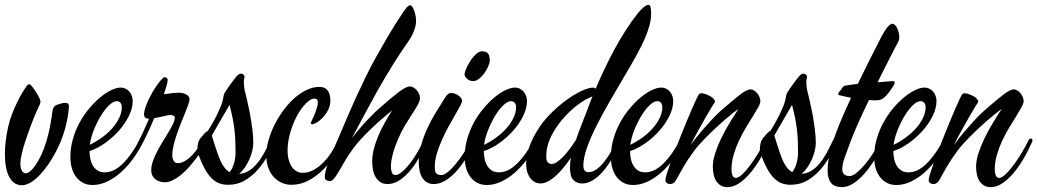

<svg xmlns="http://www.w3.org/2000/svg" viewBox="-30 -749 4284 793"><path d="M254.9 -310.1Q254.9 -304.2 252.7 -286.4Q250.5 -268.6 245.4 -244.4Q240.2 -220.2 231 -191.9Q221.7 -163.6 208 -136.2Q186.5 -93.8 165.5 -64.7Q144.5 -35.6 125.5 -17.6Q106.4 0.5 89.8 8.3Q73.2 16.1 61 16.1Q43 16.1 29.8 7.1Q16.6 -2 7.8 -18.8Q-1 -35.6 -5.4 -59.6Q-9.8 -83.5 -9.8 -112.8Q-9.8 -138.7 -6.3 -167Q-2.9 -195.3 3.9 -226.1Q10.7 -254.9 21.2 -281.5Q31.7 -308.1 42.2 -329.3Q52.7 -350.6 61.5 -365Q70.3 -379.4 73.2 -383.8Q77.6 -390.6 81.5 -395.8Q85.4 -400.9 90.8 -400.9Q95.2 -400.9 102.8 -391.4Q110.4 -381.8 118.2 -369.9Q126 -357.9 131.6 -346.2Q137.2 -334.5 137.2 -330.1Q137.2 -321.8 128.7 -304.7Q120.1 -287.6 110.8 -265.1Q102.1 -243.2 92.3 -216.6Q82.5 -189.9 74 -163.8Q65.4 -137.7 59.8 -113.8Q54.2 -89.8 54.2 -73.2Q54.2 -53.2 60.8 -43.2Q67.4 -33.2 77.1 -33.2Q84.5 -33.2 95.2 -42.2Q106 -51.3 117.7 -68.4Q129.4 -85.4 141.1 -110.4Q152.8 -135.3 162.1 -167Q171.4 -199.7 176 -223.1Q180.7 -246.6 182.9 -262.7Q185.1 -278.8 186.5 -288.6Q188 -298.3 191.2 -304.4Q194.3 -310.5 200.9 -314Q207.5 -317.4 220.2 -320.8Q230 -324.2 238.8 -324.2Q254.9 -324.2 254.9 -310.1Z M561 -162.1Q543.5 -126 520 -93.8Q496.6 -61.5 469.5 -37.4Q442.4 -13.2 412.4 1Q382.3 15.1 352.1 15.1Q330.1 15.1 313 6.1Q295.9 -2.9 284.2 -18.6Q272.5 -34.2 266.6 -55.2Q260.7 -76.2 260.7 -100.1Q260.7 -139.6 271.5 -176.3Q282.2 -212.9 299.8 -244.6Q317.4 -276.4 339.8 -302.7Q362.3 -329.1 385.3 -347.9Q408.2 -366.7 429.9 -377Q451.7 -387.2 467.8 -387.2Q480 -387.2 489.5 -382.3Q499 -377.4 505.4 -369.4Q511.7 -361.3 514.9 -351.6Q518.1 -341.8 518.1 -332Q518.1 -302.2 502.4 -270.3Q486.8 -238.3 461.4 -209.7Q436 -181.2 404.3 -158.4Q372.6 -135.7 339.8 -125Q339.8 -106.9 343.5 -91.1Q347.2 -75.2 354.7 -63.2Q362.3 -51.3 374 -44.2Q385.7 -37.1 401.9 -37.1Q418 -37.1 434.6 -43.7Q451.2 -50.3 469 -65.7Q486.8 -81.1 505.9 -106.4Q524.9 -131.8 545.9 -168.9Q550.8 -176.8 554.7 -176.8Q558.1 -176.8 560.5 -174.8Q563 -172.9 563 -168.9Q563 -166 561 -162.1ZM452.1 -331.1Q438 -331.1 420.7 -314.5Q403.3 -297.9 387.2 -271.7Q371.1 -245.6 358.2 -213.6Q345.2 -181.6 340.8 -150.9Q364.7 -162.1 388.4 -179Q412.1 -195.8 430.9 -216.3Q449.7 -236.8 461.4 -260Q473.1 -283.2 473.1 -307.1Q473.1 -316.9 467.8 -324Q462.4 -331.1 452.1 -331.1Z M822.8 -162.1Q815.9 -148.9 805.2 -131.6Q794.4 -114.3 780.8 -95.9Q767.1 -77.6 751.2 -59.6Q735.4 -41.5 718.5 -27.6Q701.7 -13.7 684.3 -4.9Q667 3.9 650.9 3.9Q640.6 3.9 630.6 1Q620.6 -2 612.5 -8.1Q604.5 -14.2 599.6 -23.4Q594.7 -32.7 594.7 -45.9Q594.7 -64 601.8 -84.2Q608.9 -104.5 619.9 -125.2Q630.9 -146 643.3 -166Q655.8 -186 666.7 -204.3Q677.7 -222.7 684.8 -237.8Q691.9 -252.9 691.9 -264.2Q691.9 -268.6 686.8 -271.2Q681.6 -273.9 672.9 -273.9Q668.5 -273.9 661.4 -272.5Q654.3 -271 645.5 -269Q636.7 -267.1 626.7 -264.9Q616.7 -262.7 606.9 -261.2Q591.8 -224.6 576.7 -192.9Q561.5 -161.1 550.8 -143.1Q546.9 -136.2 544.2 -133.5Q541.5 -130.9 537.6 -130.9Q530.8 -130.9 530.8 -137.2Q530.8 -139.6 531.5 -142.8Q532.2 -146 533.7 -148.9Q547.9 -175.3 560.8 -202.9Q573.7 -230.5 585.9 -258.8Q574.7 -258.8 569.8 -263.4Q564.9 -268.1 564.9 -277.8Q564.9 -288.1 570.1 -303.5Q575.2 -318.8 583 -335.7Q590.8 -352.5 600.6 -369.4Q610.4 -386.2 620.1 -399.7Q629.9 -413.1 637.9 -421.6Q646 -430.2 650.9 -430.2Q654.8 -430.2 658.7 -427.2Q662.6 -424.3 662.6 -418.9Q662.6 -411.6 658.2 -396Q653.8 -380.4 647 -359.9Q667.5 -362.8 682.9 -364.5Q698.2 -366.2 706.5 -366.2Q726.6 -366.2 739.7 -358.6Q752.9 -351.1 752.9 -338.9Q752.9 -331.5 747.6 -316.7Q742.2 -301.8 734.4 -282.2Q726.6 -262.7 717.3 -240Q708 -217.3 700.2 -194.1Q692.4 -170.9 687 -148.9Q681.6 -127 681.6 -108.9Q681.6 -94.7 687.3 -85Q692.9 -75.2 704.6 -75.2Q713.4 -75.2 724.4 -79.3Q735.4 -83.5 748.5 -94Q761.7 -104.5 776.6 -122.8Q791.5 -141.1 807.6 -168.9Q811.5 -176.8 816.9 -176.8Q819.8 -176.8 822.3 -174.8Q824.7 -172.9 824.7 -168.9Q824.7 -166 822.8 -162.1Z M1102.1 -162.1Q1092.3 -137.7 1075.9 -107.2Q1059.6 -76.7 1036.1 -49.6Q1012.7 -22.5 981.9 -4.2Q951.2 14.2 912.1 14.2Q891.6 14.2 874.5 7.6Q857.4 1 843 -13.7Q828.6 -28.3 815.7 -51.8Q802.7 -75.2 790 -108.9Q788.6 -113.8 786.9 -120.1Q785.2 -126.5 785.2 -133.8Q785.2 -144.5 787.8 -156.5Q790.5 -168.5 797.9 -178.2Q800.8 -181.6 804.7 -186.3Q808.6 -190.9 812.7 -195.6Q816.9 -200.2 821.3 -203.9Q825.7 -207.5 829.1 -209Q836.9 -221.2 845.7 -236.3Q854.5 -251.5 862.8 -267.8Q871.1 -284.2 878.4 -301.3Q885.7 -318.4 890.1 -335Q891.6 -341.8 892.6 -348.1Q893.6 -354.5 895 -358.9Q896 -362.8 900.9 -370.6Q905.8 -378.4 912.4 -387.7Q918.9 -397 926 -406.7Q933.1 -416.5 939 -423.8Q947.3 -435.1 953.1 -439.9Q959 -444.8 964.8 -444.8Q971.7 -444.8 975.8 -440.7Q980 -436.5 980 -432.1Q980 -428.2 978.5 -424.3Q977.1 -420.4 977.1 -410.2Q977.1 -400.9 978.5 -388.7Q980 -376.5 983.9 -362.8Q986.3 -352.5 991.7 -329.8Q997.1 -307.1 1002.4 -278.3Q1007.8 -249.5 1012 -217.8Q1016.1 -186 1016.1 -158.2Q1016.1 -143.6 1012 -126.2Q1007.8 -108.9 1000.2 -91.6Q992.7 -74.2 981.9 -58.3Q971.2 -42.5 958 -30.8Q980 -32.7 997.6 -43.5Q1015.1 -54.2 1030.5 -72.3Q1045.9 -90.3 1059.6 -114.7Q1073.2 -139.2 1086.9 -168.9Q1090.8 -176.8 1095.7 -176.8Q1099.1 -176.8 1101.6 -174.8Q1104 -172.9 1104 -168.9Q1104 -166 1102.1 -162.1ZM918 -315.9Q910.6 -303.2 901.6 -287.6Q892.6 -272 882.8 -255.1Q873 -238.3 863.3 -221.2Q853.5 -204.1 844.7 -189Q848.6 -178.2 852.5 -164.6Q856.4 -150.9 860.8 -138.2Q865.2 -125 870.4 -110.4Q875.5 -95.7 882.1 -81.8Q888.7 -67.9 897.5 -56.4Q906.2 -44.9 918.9 -38.1Q931.2 -54.7 937 -76.2Q942.9 -97.7 942.9 -118.2Q942.9 -145 941.9 -168.2Q940.9 -191.4 938.2 -214.4Q935.5 -237.3 930.7 -261.7Q925.8 -286.1 918 -315.9Z M1157.7 -125Q1157.7 -107.9 1161.6 -91.8Q1165.5 -75.7 1173.1 -63.2Q1180.7 -50.8 1192.6 -43Q1204.6 -35.2 1220.7 -35.2Q1243.2 -35.2 1264.4 -46.6Q1285.6 -58.1 1304.4 -76.7Q1323.2 -95.2 1338.6 -119.4Q1354 -143.6 1364.7 -168.9Q1366.2 -172.9 1368.7 -174.8Q1371.1 -176.8 1373.5 -176.8Q1377 -176.8 1379.4 -175Q1381.8 -173.3 1381.8 -168.9Q1381.8 -167.5 1381.3 -166Q1380.9 -164.6 1379.9 -162.1Q1369.6 -136.7 1350.6 -106Q1331.5 -75.2 1304.9 -48.6Q1278.3 -22 1245.1 -3.9Q1211.9 14.2 1173.8 14.2Q1151.9 14.2 1133.1 5.6Q1114.3 -2.9 1100.1 -18.6Q1085.9 -34.2 1077.9 -56.9Q1069.8 -79.6 1069.8 -107.9Q1069.8 -136.2 1078.6 -168.2Q1087.4 -200.2 1102.8 -231.4Q1118.2 -262.7 1139.2 -291.5Q1160.2 -320.3 1184.6 -342.3Q1209 -364.3 1235.8 -377.2Q1262.7 -390.1 1289.6 -390.1Q1312.5 -390.1 1323.5 -375Q1334.5 -359.9 1334.5 -334Q1334.5 -313.5 1325.4 -295.4Q1316.4 -277.3 1304 -264.2Q1291.5 -251 1279.1 -243.4Q1266.6 -235.8 1259.8 -235.8Q1253.9 -235.8 1253.9 -241.2Q1253.9 -243.2 1256.8 -249Q1261.2 -257.8 1265.9 -268.3Q1270.5 -278.8 1274.2 -289.1Q1277.8 -299.3 1280.3 -309.1Q1282.7 -318.8 1282.7 -326.2Q1282.7 -341.8 1268.6 -341.8Q1258.3 -341.8 1246.3 -333Q1234.4 -324.2 1221.9 -309.1Q1209.5 -293.9 1198 -273.2Q1186.5 -252.4 1177.5 -228.3Q1168.5 -204.1 1163.1 -177.7Q1157.7 -151.4 1157.7 -125Z M1733.4 -162.1Q1716.3 -123.5 1697.3 -91.6Q1678.2 -59.6 1657.5 -36.9Q1636.7 -14.2 1615 -1.5Q1593.3 11.2 1570.8 11.2Q1554.2 11.2 1542.2 3.9Q1530.3 -3.4 1522.5 -15.9Q1514.6 -28.3 1511 -45.2Q1507.3 -62 1507.3 -81.1Q1507.3 -107.4 1514.4 -134.8Q1521.5 -162.1 1533 -189Q1544.4 -215.8 1559.1 -241.9Q1573.7 -268.1 1589.4 -293Q1569.8 -277.3 1546.9 -257.3Q1523.9 -237.3 1501.7 -216.1Q1479.5 -194.8 1460.7 -174.3Q1441.9 -153.8 1430.7 -138.2Q1408.7 -108.9 1394.3 -83.7Q1379.9 -58.6 1369.1 -40.3Q1358.4 -22 1349.9 -11.5Q1341.3 -1 1331.5 -1Q1324.7 -1 1318.1 -4.6Q1311.5 -8.3 1311.5 -19Q1311.5 -34.7 1322.3 -67.4Q1333 -100.1 1353.5 -146Q1363.8 -169.4 1377 -200.7Q1390.1 -231.9 1406 -269Q1421.9 -306.2 1440.7 -347.2Q1459.5 -388.2 1480.5 -431.2Q1501 -473.6 1524.2 -515.1Q1547.4 -556.6 1568.6 -592.5Q1589.8 -628.4 1607.4 -656Q1625 -683.6 1634.8 -698.2Q1643.6 -710.9 1650.6 -719Q1657.7 -727.1 1664.6 -727.1Q1668.9 -727.1 1673.3 -720.2Q1677.7 -713.4 1681.2 -703.4Q1684.6 -693.4 1686.5 -682.6Q1688.5 -671.9 1688.5 -664.1Q1688.5 -661.6 1688 -654.1Q1687.5 -646.5 1684.1 -634.3Q1680.7 -622.1 1673.3 -606.2Q1666 -590.3 1652.3 -571.8Q1642.1 -557.1 1627.2 -535.2Q1612.3 -513.2 1595.7 -486.6Q1579.1 -460 1561.8 -430.7Q1544.4 -401.4 1528.3 -373Q1516.6 -352.1 1503.2 -327.1Q1489.7 -302.2 1475.8 -276.6Q1461.9 -251 1448.5 -225.6Q1435.1 -200.2 1423.3 -178.2Q1445.8 -207.5 1466.1 -230.2Q1486.3 -252.9 1502 -268.6Q1520 -287.1 1535.6 -300.8Q1587.4 -346.7 1617.7 -369.4Q1647.9 -392.1 1663.6 -392.1Q1669.4 -392.1 1676.8 -388.2Q1684.1 -384.3 1690.2 -377.7Q1696.3 -371.1 1700.4 -362.3Q1704.6 -353.5 1704.6 -344.2Q1704.6 -332 1695.3 -315.7Q1686 -299.3 1672.1 -278.1Q1658.2 -256.8 1642.6 -231Q1627 -205.1 1613.8 -173.8Q1600.1 -142.1 1592.3 -112.1Q1584.5 -82 1584.5 -61Q1584.5 -46.9 1588.6 -36.4Q1592.8 -25.9 1602.5 -25.9Q1612.8 -25.9 1627 -36.6Q1641.1 -47.4 1657 -66.4Q1672.9 -85.4 1689 -111.6Q1705.1 -137.7 1718.8 -168.9Q1722.7 -176.8 1727.5 -176.8Q1730.5 -176.8 1732.9 -174.8Q1735.4 -172.9 1735.4 -168.9Q1735.4 -168 1734.9 -165.8Q1734.4 -163.6 1733.4 -162.1Z M1992.7 -500Q1992.7 -489.3 1986.3 -474.4Q1980 -459.5 1970 -446Q1960 -432.6 1948 -423.3Q1936 -414.1 1924.8 -414.1Q1909.7 -414.1 1899.2 -423.3Q1888.7 -432.6 1888.7 -442.9Q1888.7 -447.3 1891.8 -456.1Q1895 -464.8 1900.1 -475.3Q1905.3 -485.8 1912.4 -496.8Q1919.4 -507.8 1927.5 -516.8Q1935.5 -525.9 1943.6 -531.5Q1951.7 -537.1 1959.5 -537.1Q1979 -537.1 1985.8 -527.8Q1992.7 -518.6 1992.7 -500ZM1929.7 -162.1Q1912.6 -123.5 1892.3 -91.6Q1872.1 -59.6 1850.6 -36.9Q1829.1 -14.2 1806.4 -1.5Q1783.7 11.2 1761.7 11.2Q1745.1 11.2 1733.4 4.2Q1721.7 -2.9 1714.1 -15.1Q1706.5 -27.3 1703.1 -43.7Q1699.7 -60.1 1699.7 -79.1Q1699.7 -114.7 1709.5 -149.7Q1719.2 -184.6 1734.6 -218Q1750 -251.5 1769.5 -283.7Q1789.1 -315.9 1808.6 -346.2Q1813 -353.5 1819.3 -359.4Q1825.7 -365.2 1831.5 -365.2Q1839.8 -365.2 1848.1 -362.3Q1856.4 -359.4 1863.3 -354.7Q1870.1 -350.1 1874.3 -344.5Q1878.4 -338.9 1878.4 -333Q1878.4 -326.2 1870.1 -310.5Q1861.8 -294.9 1849.1 -273.2Q1836.4 -251.5 1822 -225.1Q1807.6 -198.7 1794.9 -170.4Q1782.2 -142.1 1773.9 -113.5Q1765.6 -85 1765.6 -59.1Q1765.6 -52.7 1766.4 -46.6Q1767.1 -40.5 1769.8 -35.9Q1772.5 -31.2 1778.1 -28.6Q1783.7 -25.9 1793.5 -25.9Q1803.7 -25.9 1819.1 -38.1Q1834.5 -50.3 1851.3 -70.6Q1868.2 -90.8 1885 -116.5Q1901.9 -142.1 1914.6 -168.9Q1918.5 -176.8 1923.3 -176.8Q1926.8 -176.8 1929.2 -174.8Q1931.6 -172.9 1931.6 -168.9Q1931.6 -166 1929.7 -162.1Z M2189.5 -162.1Q2171.9 -126 2148.4 -93.8Q2125 -61.5 2097.9 -37.4Q2070.8 -13.2 2040.8 1Q2010.7 15.1 1980.5 15.1Q1958.5 15.1 1941.4 6.1Q1924.3 -2.9 1912.6 -18.6Q1900.9 -34.2 1895 -55.2Q1889.2 -76.2 1889.2 -100.1Q1889.2 -139.6 1899.9 -176.3Q1910.6 -212.9 1928.2 -244.6Q1945.8 -276.4 1968.3 -302.7Q1990.7 -329.1 2013.7 -347.9Q2036.6 -366.7 2058.3 -377Q2080.1 -387.2 2096.2 -387.2Q2108.4 -387.2 2117.9 -382.3Q2127.4 -377.4 2133.8 -369.4Q2140.1 -361.3 2143.3 -351.6Q2146.5 -341.8 2146.5 -332Q2146.5 -302.2 2130.9 -270.3Q2115.2 -238.3 2089.8 -209.7Q2064.5 -181.2 2032.7 -158.4Q2001 -135.7 1968.3 -125Q1968.3 -106.9 1971.9 -91.1Q1975.6 -75.2 1983.2 -63.2Q1990.7 -51.3 2002.4 -44.2Q2014.2 -37.1 2030.3 -37.1Q2046.4 -37.1 2063 -43.7Q2079.6 -50.3 2097.4 -65.7Q2115.2 -81.1 2134.3 -106.4Q2153.3 -131.8 2174.3 -168.9Q2179.2 -176.8 2183.1 -176.8Q2186.5 -176.8 2189 -174.8Q2191.4 -172.9 2191.4 -168.9Q2191.4 -166 2189.5 -162.1ZM2080.6 -331.1Q2066.4 -331.1 2049.1 -314.5Q2031.7 -297.9 2015.6 -271.7Q1999.5 -245.6 1986.6 -213.6Q1973.6 -181.6 1969.2 -150.9Q1993.2 -162.1 2016.8 -179Q2040.5 -195.8 2059.3 -216.3Q2078.1 -236.8 2089.8 -260Q2101.6 -283.2 2101.6 -307.1Q2101.6 -316.9 2096.2 -324Q2090.8 -331.1 2080.6 -331.1Z M2654.3 -726.1Q2656.7 -722.2 2658 -713.1Q2659.2 -704.1 2659.2 -691.9Q2659.2 -668.9 2652.3 -643.3Q2645.5 -617.7 2632.6 -588.1Q2619.6 -558.6 2601.1 -524.7Q2582.5 -490.7 2559.1 -451.2Q2523.4 -391.1 2491 -335Q2458.5 -278.8 2433.6 -229.5Q2408.7 -180.2 2394 -138.2Q2379.4 -96.2 2379.4 -64.9Q2379.4 -52.7 2384 -45.4Q2388.7 -38.1 2401.4 -38.1Q2418 -38.1 2434.6 -50.3Q2451.2 -62.5 2466.1 -81.5Q2481 -100.6 2494.4 -123.8Q2507.8 -147 2518.1 -168.9Q2522 -176.8 2527.3 -176.8Q2530.3 -176.8 2532.7 -174.8Q2535.2 -172.9 2535.2 -168.9Q2535.2 -166 2533.2 -162.1Q2526.4 -147 2517.1 -128.4Q2507.8 -109.9 2496.3 -91.1Q2484.9 -72.3 2471.2 -54.2Q2457.5 -36.1 2442.1 -22.2Q2426.8 -8.3 2409.7 0.2Q2392.6 8.8 2374 8.8Q2352.5 8.8 2338.4 -5.4Q2324.2 -19.5 2324.2 -55.2Q2324.2 -64.9 2325 -75.9Q2325.7 -86.9 2328.1 -98.1Q2314.5 -77.6 2299.1 -58.6Q2283.7 -39.6 2267.3 -24.4Q2251 -9.3 2234.1 -0.2Q2217.3 8.8 2201.2 8.8Q2192.4 8.8 2182.4 4.6Q2172.4 0.5 2163.6 -9.3Q2154.8 -19 2148.9 -34.9Q2143.1 -50.8 2143.1 -74.2Q2143.1 -102.5 2155.5 -140.6Q2168 -178.7 2200.2 -227.1Q2220.7 -256.8 2250.2 -285.6Q2279.8 -314.5 2311.3 -337.2Q2342.8 -359.9 2372.1 -373.5Q2401.4 -387.2 2421.4 -387.2Q2422.9 -387.2 2425.3 -385.7Q2427.7 -384.3 2430.2 -382.8Q2466.3 -467.8 2509.3 -547.6Q2552.2 -627.4 2604 -693.8Q2616.2 -709 2628.4 -719Q2640.6 -729 2647.9 -729Q2652.8 -729 2654.3 -726.1ZM2394 -291Q2399.4 -306.2 2405.3 -321Q2411.1 -335.9 2417 -351.1Q2408.2 -347.7 2396.7 -341.8Q2385.3 -335.9 2371.1 -326.7Q2356.9 -317.4 2340.8 -304Q2324.7 -290.5 2307.1 -272Q2271 -233.9 2248.5 -190.2Q2226.1 -146.5 2226.1 -104Q2226.1 -84.5 2232.9 -78.1Q2239.7 -71.8 2248 -71.8Q2258.3 -71.8 2270.5 -79.8Q2282.7 -87.9 2295.7 -101.3Q2308.6 -114.7 2322.3 -133.1Q2335.9 -151.4 2349.1 -171.9Q2360.4 -205.1 2372.8 -236.3Q2385.3 -267.6 2394 -291Z M2793.5 -162.1Q2775.9 -126 2752.4 -93.8Q2729 -61.5 2701.9 -37.4Q2674.8 -13.2 2644.8 1Q2614.7 15.1 2584.5 15.1Q2562.5 15.1 2545.4 6.1Q2528.3 -2.9 2516.6 -18.6Q2504.9 -34.2 2499 -55.2Q2493.2 -76.2 2493.2 -100.1Q2493.2 -139.6 2503.9 -176.3Q2514.6 -212.9 2532.2 -244.6Q2549.8 -276.4 2572.3 -302.7Q2594.7 -329.1 2617.7 -347.9Q2640.6 -366.7 2662.4 -377Q2684.1 -387.2 2700.2 -387.2Q2712.4 -387.2 2721.9 -382.3Q2731.4 -377.4 2737.8 -369.4Q2744.1 -361.3 2747.3 -351.6Q2750.5 -341.8 2750.5 -332Q2750.5 -302.2 2734.9 -270.3Q2719.2 -238.3 2693.8 -209.7Q2668.5 -181.2 2636.7 -158.4Q2605 -135.7 2572.3 -125Q2572.3 -106.9 2575.9 -91.1Q2579.6 -75.2 2587.2 -63.2Q2594.7 -51.3 2606.4 -44.2Q2618.2 -37.1 2634.3 -37.1Q2650.4 -37.1 2667 -43.7Q2683.6 -50.3 2701.4 -65.7Q2719.2 -81.1 2738.3 -106.4Q2757.3 -131.8 2778.3 -168.9Q2783.2 -176.8 2787.1 -176.8Q2790.5 -176.8 2793 -174.8Q2795.4 -172.9 2795.4 -168.9Q2795.4 -166 2793.5 -162.1ZM2684.6 -331.1Q2670.4 -331.1 2653.1 -314.5Q2635.7 -297.9 2619.6 -271.7Q2603.5 -245.6 2590.6 -213.6Q2577.6 -181.6 2573.2 -150.9Q2597.2 -162.1 2620.8 -179Q2644.5 -195.8 2663.3 -216.3Q2682.1 -236.8 2693.8 -260Q2705.6 -283.2 2705.6 -307.1Q2705.6 -316.9 2700.2 -324Q2694.8 -331.1 2684.6 -331.1Z M3145 -162.1Q3127.9 -123.5 3107.7 -89.6Q3087.4 -55.7 3065.4 -30.5Q3043.5 -5.4 3020.5 9.3Q2997.6 23.9 2975.1 23.9Q2959.5 23.9 2948 17.6Q2936.5 11.2 2929 0Q2921.4 -11.2 2917.7 -26.9Q2914.1 -42.5 2914.1 -61Q2914.1 -86.4 2924.1 -116.9Q2934.1 -147.5 2949.5 -179.2Q2964.8 -210.9 2983.6 -241.7Q3002.4 -272.5 3020 -298.8Q3007.8 -290.5 2991.9 -277.8Q2976.1 -265.1 2958.7 -250Q2941.4 -234.9 2923.3 -218Q2905.3 -201.2 2889.2 -184.8Q2873 -168.5 2859.4 -153.3Q2845.7 -138.2 2836.9 -126Q2810.1 -89.4 2793 -60.1Q2775.9 -30.8 2766.1 -12.2Q2759.3 1.5 2752.4 6.3Q2745.6 11.2 2738.3 11.2Q2731.9 11.2 2725.1 7.6Q2718.3 3.9 2718.3 -5.9Q2718.3 -11.7 2723.6 -29.8Q2729 -47.9 2738 -73Q2747.1 -98.1 2758.5 -128.4Q2770 -158.7 2782.5 -189.7Q2794.9 -220.7 2807.1 -250.2Q2819.3 -279.8 2829.6 -303.2Q2839.8 -326.7 2847.2 -342Q2854.5 -357.4 2856.9 -359.9Q2863.3 -366.2 2877.7 -362.3Q2892.1 -358.4 2906.2 -350.1Q2913.1 -345.7 2916.7 -341.3Q2920.4 -336.9 2922.4 -333Q2923.3 -330.6 2922.9 -328.6Q2922.4 -326.7 2921.4 -325.2Q2919.9 -323.7 2910.2 -307.9Q2900.4 -292 2886.2 -267.3Q2872.1 -242.7 2855 -211.9Q2837.9 -181.2 2822.3 -149.9Q2845.7 -182.1 2867.7 -207.5Q2889.6 -232.9 2906.7 -251.5Q2926.3 -272.5 2944.3 -289.1Q2996.6 -335 3025.6 -357.4Q3054.7 -379.9 3070.3 -379.9Q3076.7 -379.9 3083.7 -375.7Q3090.8 -371.6 3096.7 -364.7Q3102.5 -357.9 3106.4 -349.1Q3110.4 -340.3 3110.4 -331.1Q3110.4 -321.8 3101.6 -305.9Q3092.8 -290 3079.6 -268.8Q3066.4 -247.6 3050.8 -221.9Q3035.2 -196.3 3022 -168Q3008.8 -139.6 3000 -109.4Q2991.2 -79.1 2991.2 -48.8Q2991.2 -34.7 2995.4 -24.4Q2999.5 -14.2 3009.3 -14.2Q3019.5 -14.2 3034.9 -28.3Q3050.3 -42.5 3067.1 -64.9Q3084 -87.4 3100.8 -115Q3117.7 -142.6 3130.4 -168.9Q3134.3 -176.8 3139.2 -176.8Q3141.6 -176.8 3144.3 -175Q3147 -173.3 3147 -168.9Q3147 -166 3145 -162.1Z M3425.3 -162.1Q3415.5 -137.7 3399.2 -107.2Q3382.8 -76.7 3359.4 -49.6Q3335.9 -22.5 3305.2 -4.2Q3274.4 14.2 3235.4 14.2Q3214.8 14.2 3197.8 7.6Q3180.7 1 3166.3 -13.7Q3151.9 -28.3 3138.9 -51.8Q3126 -75.2 3113.3 -108.9Q3111.8 -113.8 3110.1 -120.1Q3108.4 -126.5 3108.4 -133.8Q3108.4 -144.5 3111.1 -156.5Q3113.8 -168.5 3121.1 -178.2Q3124 -181.6 3127.9 -186.3Q3131.8 -190.9 3136 -195.6Q3140.1 -200.2 3144.5 -203.9Q3148.9 -207.5 3152.3 -209Q3160.2 -221.2 3168.9 -236.3Q3177.7 -251.5 3186 -267.8Q3194.3 -284.2 3201.7 -301.3Q3209 -318.4 3213.4 -335Q3214.8 -341.8 3215.8 -348.1Q3216.8 -354.5 3218.3 -358.9Q3219.2 -362.8 3224.1 -370.6Q3229 -378.4 3235.6 -387.7Q3242.2 -397 3249.3 -406.7Q3256.3 -416.5 3262.2 -423.8Q3270.5 -435.1 3276.4 -439.9Q3282.2 -444.8 3288.1 -444.8Q3294.9 -444.8 3299.1 -440.7Q3303.2 -436.5 3303.2 -432.1Q3303.2 -428.2 3301.8 -424.3Q3300.3 -420.4 3300.3 -410.2Q3300.3 -400.9 3301.8 -388.7Q3303.2 -376.5 3307.1 -362.8Q3309.6 -352.5 3314.9 -329.8Q3320.3 -307.1 3325.7 -278.3Q3331.1 -249.5 3335.2 -217.8Q3339.4 -186 3339.4 -158.2Q3339.4 -143.6 3335.2 -126.2Q3331.1 -108.9 3323.5 -91.6Q3315.9 -74.2 3305.2 -58.3Q3294.4 -42.5 3281.2 -30.8Q3303.2 -32.7 3320.8 -43.5Q3338.4 -54.2 3353.8 -72.3Q3369.1 -90.3 3382.8 -114.7Q3396.5 -139.2 3410.2 -168.9Q3414.1 -176.8 3418.9 -176.8Q3422.4 -176.8 3424.8 -174.8Q3427.2 -172.9 3427.2 -168.9Q3427.2 -166 3425.3 -162.1ZM3241.2 -315.9Q3233.9 -303.2 3224.9 -287.6Q3215.8 -272 3206.1 -255.1Q3196.3 -238.3 3186.5 -221.2Q3176.8 -204.1 3168 -189Q3171.9 -178.2 3175.8 -164.6Q3179.7 -150.9 3184.1 -138.2Q3188.5 -125 3193.6 -110.4Q3198.7 -95.7 3205.3 -81.8Q3211.9 -67.9 3220.7 -56.4Q3229.5 -44.9 3242.2 -38.1Q3254.4 -54.7 3260.3 -76.2Q3266.1 -97.7 3266.1 -118.2Q3266.1 -145 3265.1 -168.2Q3264.2 -191.4 3261.5 -214.4Q3258.8 -237.3 3253.9 -261.7Q3249 -286.1 3241.2 -315.9Z M3678.7 -574.2Q3675.3 -567.9 3667.2 -552.5Q3659.2 -537.1 3647.9 -515.1Q3636.7 -493.2 3623 -466.1Q3609.4 -439 3594.7 -409.2Q3616.7 -410.6 3634.5 -412.4Q3652.3 -414.1 3660.2 -414.1Q3662.6 -414.1 3663.8 -412.4Q3665 -410.6 3665 -408.2Q3665 -404.3 3662.8 -399.9Q3660.6 -395.5 3659.2 -393.1Q3653.3 -384.3 3646.7 -374.8Q3640.1 -365.2 3632.8 -356.9Q3625.5 -348.6 3617.7 -342.8Q3609.9 -336.9 3601.1 -335.9Q3585.4 -333 3559.1 -335.9Q3546.9 -311 3535.4 -286.4Q3523.9 -261.7 3513.9 -239.3Q3503.9 -216.8 3495.8 -197Q3487.8 -177.2 3481.9 -162.1Q3468.3 -124 3458.5 -97.4Q3448.7 -70.8 3448.7 -50.8Q3448.7 -38.1 3455.8 -30Q3462.9 -22 3480 -22Q3491.2 -22 3507.6 -34.9Q3523.9 -47.9 3541.5 -68.8Q3559.1 -89.8 3576.2 -116.2Q3593.3 -142.6 3606 -168.9Q3609.9 -176.8 3614.7 -176.8Q3618.2 -176.8 3620.6 -174.8Q3623 -172.9 3623 -168.9Q3623 -166 3621.1 -162.1Q3603.5 -123.5 3582.5 -89.6Q3561.5 -55.7 3539.1 -30.5Q3516.6 -5.4 3493.4 9.3Q3470.2 23.9 3447.8 23.9Q3416 23.9 3402.1 6.3Q3388.2 -11.2 3388.2 -44.9Q3388.2 -69.3 3393.3 -97.7Q3398.4 -126 3409.7 -161.6Q3420.9 -197.3 3439.5 -242.2Q3458 -287.1 3484.9 -345.2Q3473.6 -347.7 3463.4 -349.6Q3453.1 -351.6 3444.8 -354Q3439 -355.5 3435.5 -356Q3432.1 -356.4 3432.1 -358.9Q3432.1 -364.3 3435.3 -368.7Q3438.5 -373 3443.8 -378.9Q3446.3 -382.8 3450 -388.2Q3453.6 -393.6 3459 -395Q3462.9 -396 3477.3 -397.9Q3491.7 -399.9 3513.2 -402.8Q3533.7 -445.3 3557.6 -493.4Q3581.5 -541.5 3610.8 -598.1Q3616.2 -608.4 3622.1 -617.9Q3627.9 -627.4 3633.8 -634.8Q3639.6 -642.1 3645.3 -646.5Q3650.9 -650.9 3655.8 -650.9Q3661.6 -650.9 3667 -645.3Q3672.4 -639.6 3676 -631.3Q3679.7 -623 3681.9 -614Q3684.1 -605 3684.1 -598.1Q3684.1 -588.9 3682.6 -583.7Q3681.2 -578.6 3678.7 -574.2Z M3880.9 -162.1Q3863.3 -126 3839.8 -93.8Q3816.4 -61.5 3789.3 -37.4Q3762.2 -13.2 3732.2 1Q3702.1 15.1 3671.9 15.1Q3649.9 15.1 3632.8 6.1Q3615.7 -2.9 3604 -18.6Q3592.3 -34.2 3586.4 -55.2Q3580.6 -76.2 3580.6 -100.1Q3580.6 -139.6 3591.3 -176.3Q3602.1 -212.9 3619.6 -244.6Q3637.2 -276.4 3659.7 -302.7Q3682.1 -329.1 3705.1 -347.9Q3728 -366.7 3749.8 -377Q3771.5 -387.2 3787.6 -387.2Q3799.8 -387.2 3809.3 -382.3Q3818.8 -377.4 3825.2 -369.4Q3831.5 -361.3 3834.7 -351.6Q3837.9 -341.8 3837.9 -332Q3837.9 -302.2 3822.3 -270.3Q3806.6 -238.3 3781.2 -209.7Q3755.9 -181.2 3724.1 -158.4Q3692.4 -135.7 3659.7 -125Q3659.7 -106.9 3663.3 -91.1Q3667 -75.2 3674.6 -63.2Q3682.1 -51.3 3693.8 -44.2Q3705.6 -37.1 3721.7 -37.1Q3737.8 -37.1 3754.4 -43.7Q3771 -50.3 3788.8 -65.7Q3806.6 -81.1 3825.7 -106.4Q3844.7 -131.8 3865.7 -168.9Q3870.6 -176.8 3874.5 -176.8Q3877.9 -176.8 3880.4 -174.8Q3882.8 -172.9 3882.8 -168.9Q3882.8 -166 3880.9 -162.1ZM3772 -331.1Q3757.8 -331.1 3740.5 -314.5Q3723.1 -297.9 3707 -271.7Q3690.9 -245.6 3678 -213.6Q3665 -181.6 3660.6 -150.9Q3684.6 -162.1 3708.3 -179Q3731.9 -195.8 3750.7 -216.3Q3769.5 -236.8 3781.2 -260Q3793 -283.2 3793 -307.1Q3793 -316.9 3787.6 -324Q3782.2 -331.1 3772 -331.1Z M4232.4 -162.1Q4215.3 -123.5 4195.1 -89.6Q4174.8 -55.7 4152.8 -30.5Q4130.9 -5.4 4107.9 9.3Q4085 23.9 4062.5 23.9Q4046.9 23.9 4035.4 17.6Q4023.9 11.2 4016.4 0Q4008.8 -11.2 4005.1 -26.9Q4001.5 -42.5 4001.5 -61Q4001.5 -86.4 4011.5 -116.9Q4021.5 -147.5 4036.9 -179.2Q4052.2 -210.9 4071 -241.7Q4089.8 -272.5 4107.4 -298.8Q4095.2 -290.5 4079.3 -277.8Q4063.5 -265.1 4046.1 -250Q4028.8 -234.9 4010.7 -218Q3992.7 -201.2 3976.6 -184.8Q3960.4 -168.5 3946.8 -153.3Q3933.1 -138.2 3924.3 -126Q3897.5 -89.4 3880.4 -60.1Q3863.3 -30.8 3853.5 -12.2Q3846.7 1.5 3839.8 6.3Q3833 11.2 3825.7 11.2Q3819.3 11.2 3812.5 7.6Q3805.7 3.9 3805.7 -5.9Q3805.7 -11.7 3811 -29.8Q3816.4 -47.9 3825.4 -73Q3834.5 -98.1 3845.9 -128.4Q3857.4 -158.7 3869.9 -189.7Q3882.3 -220.7 3894.5 -250.2Q3906.7 -279.8 3917 -303.2Q3927.2 -326.7 3934.6 -342Q3941.9 -357.4 3944.3 -359.9Q3950.7 -366.2 3965.1 -362.3Q3979.5 -358.4 3993.7 -350.1Q4000.5 -345.7 4004.2 -341.3Q4007.8 -336.9 4009.8 -333Q4010.7 -330.6 4010.3 -328.6Q4009.8 -326.7 4008.8 -325.2Q4007.3 -323.7 3997.6 -307.9Q3987.8 -292 3973.6 -267.3Q3959.5 -242.7 3942.4 -211.9Q3925.3 -181.2 3909.7 -149.9Q3933.1 -182.1 3955.1 -207.5Q3977.1 -232.9 3994.1 -251.5Q4013.7 -272.5 4031.7 -289.1Q4084 -335 4113 -357.4Q4142.1 -379.9 4157.7 -379.9Q4164.1 -379.9 4171.1 -375.7Q4178.2 -371.6 4184.1 -364.7Q4189.9 -357.9 4193.8 -349.1Q4197.8 -340.3 4197.8 -331.1Q4197.8 -321.8 4189 -305.9Q4180.2 -290 4167 -268.8Q4153.8 -247.6 4138.2 -221.9Q4122.6 -196.3 4109.4 -168Q4096.2 -139.6 4087.4 -109.4Q4078.6 -79.1 4078.6 -48.8Q4078.6 -34.7 4082.8 -24.4Q4086.9 -14.2 4096.7 -14.2Q4106.9 -14.2 4122.3 -28.3Q4137.7 -42.5 4154.5 -64.9Q4171.4 -87.4 4188.2 -115Q4205.1 -142.6 4217.8 -168.9Q4221.7 -176.8 4226.6 -176.8Q4229 -176.8 4231.7 -175Q4234.4 -173.3 4234.4 -168.9Q4234.4 -166 4232.4 -162.1Z"/></svg>

Font: Mervale Script
Style: Regular
Weight: 400
Designer: Astigmatic (AOETI)
Foundry: Astigmatic (AOETI)
Version: Version 1.000